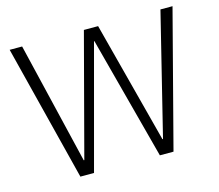

<svg xmlns="http://www.w3.org/2000/svg" viewBox="-100 -825 1084 952"><g transform="rotate(-15 442.0 -349.0)"><path d="M200 0 24 -698H88L237 -74H240L405 -698H478L641 -74H644L798 -698H860L678 0H608L441 -631H439L270 0Z"/></g></svg>

Font: IBM Plex Sans Arabic Light
Style: Regular
Weight: 300
Designer: Mike Abbink, Paul van der Laan, Pieter van Rosmalen, Wael Morcos, Khajak Apelian
Foundry: Bold Monday
Version: Version 1.2